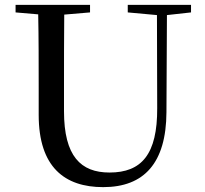

<svg xmlns="http://www.w3.org/2000/svg" viewBox="-20 -752 843 789"><path d="M505 -701 625 -690 626 -308C627 -118 562 -43 430 -43C312 -43 243 -110 243 -295V-394C243 -494 243 -594 244 -692L350 -701V-732H44V-701L137 -693C139 -594 139 -493 139 -394V-280C139 -65 246 17 404 17C572 17 663 -82 664 -291L666 -690L765 -701V-732H505Z"/></svg>

Font: Source Han Serif SC Medium
Style: Regular
Weight: 500
Designer: Ryoko NISHIZUKA 西塚涼子 (kana & ideographs); Frank Grießhammer (Latin, Greek & Cyrillic); Wenlong ZHANG 张文龙 (bopomofo); San
Foundry: Adobe
Version: Version 2.003;hotconv 1.1.1;makeotfexe 2.6.0